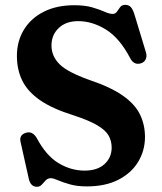

<svg xmlns="http://www.w3.org/2000/svg" viewBox="-20 -734 652 772"><path d="M329.5 15.5Q290 15.5 261 7.2Q232 -1 213.2 -9.2Q194.5 -17.5 185 -17.5Q172 -17.5 164 -9Q156 -0.5 148.2 8.2Q140.5 17 128.5 17Q102.5 17 95.5 -16.5L62.5 -164Q56.5 -191.5 84 -200Q110.5 -208.5 128 -178.5Q166 -107.5 215.8 -77.8Q265.5 -48 320 -48Q371 -48 399.8 -73.8Q428.5 -99.5 429 -140Q429 -167 416.8 -188.8Q404.5 -210.5 371.2 -230.2Q338 -250 275 -270.5Q190 -297 140.5 -331.5Q91 -366 69.5 -410Q48 -454 48 -509Q48 -569 76.5 -615.2Q105 -661.5 156.8 -687.2Q208.5 -713 278.5 -713Q322 -713 351.5 -704.2Q381 -695.5 400.5 -686.8Q420 -678 433 -678Q444 -678 450.2 -687.2Q456.5 -696.5 463.2 -705.5Q470 -714.5 484 -714.5Q497.5 -714.5 506 -705.5Q514.5 -696.5 521.5 -673L567 -523Q571.5 -507 565.5 -495Q559.5 -483 545.5 -479Q518.5 -471.5 503.5 -500Q461.5 -580.5 406.5 -614.8Q351.5 -649 294.5 -649Q245 -649 216 -621.2Q187 -593.5 187 -551Q187 -508.5 219 -476.2Q251 -444 339.5 -412.5Q424.5 -384 473.2 -350Q522 -316 542.5 -274.5Q563 -233 563 -182Q562.5 -127.5 535.2 -82.8Q508 -38 455.8 -11.2Q403.5 15.5 329.5 15.5Z"/></svg>

Font: Fraunces 9pt Soft SemiBold
Style: Regular
Weight: 600
Version: Version 1.000;[b76b70a41]